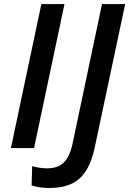

<svg xmlns="http://www.w3.org/2000/svg" viewBox="-20 -734 641 952"><path d="M185.1 -713.9H299.8L148.9 0H34.2ZM136.7 185.5 139.6 89.8Q176.3 100.6 214.8 100.6Q267.1 100.6 296.6 71.5Q326.2 42.5 339.4 -20L485.8 -713.9H600.6L450.7 -7.3Q435.5 65.9 407.7 110.8Q379.9 155.8 335 177Q290 198.2 222.7 198.2Q176.8 198.2 136.7 185.5Z"/></svg>

Font: Viking Open Sans Light
Style: Bold Italic
Weight: 600
Italic angle: -12°
Foundry: Ascender Corporation
Version: Version 2.000